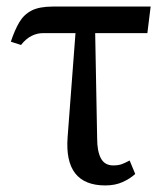

<svg xmlns="http://www.w3.org/2000/svg" viewBox="-20 -556 510 585"><path d="M301 9Q175 9 186 -138L210 -455H110Q93 -455 76 -446.5Q59 -438 44 -419L13 -429Q25 -465 39 -488.5Q53 -512 76.5 -524Q100 -536 141 -536H439L429 -455H270L276 -134Q276 -95 287.5 -73.5Q299 -52 325 -52Q341 -52 351.5 -56Q362 -60 375 -67L392 -26Q377 -12 354 -1.5Q331 9 301 9Z"/></svg>

Font: Noto Serif SemiCondensed
Style: Regular
Weight: 400
Width: 4
Designer: Monotype Design Team
Foundry: Monotype Imaging Inc.
Version: Version 2.013